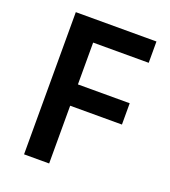

<svg xmlns="http://www.w3.org/2000/svg" viewBox="-132 -810 801 906"><g transform="rotate(20 269.0 -357.0)"><path d="M219 0H93V-714H498V-607H219V-397H479V-290H219Z"/></g></svg>

Font: Noto Sans Gurmukhi UI SemiBold
Style: Regular
Weight: 600
Designer: Jelle Bosma - Monotype Design Team
Foundry: Monotype Imaging Inc.
Version: Version 2.004; ttfautohint (v1.8.4.7-5d5b)